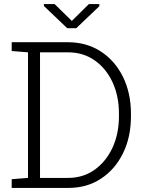

<svg xmlns="http://www.w3.org/2000/svg" viewBox="-20 -917 710 937"><path d="M37.1 0V-42.5L116.7 -48.8V-661.6L37.1 -668V-710.9H312Q402.3 -710.9 471.7 -666Q541 -621.1 580.1 -542Q619.1 -462.9 619.1 -361.3V-349.6Q619.1 -248.5 580.6 -169.7Q542 -90.8 473.4 -45.4Q404.8 0 314.5 0ZM175.3 -48.8H312Q385.7 -48.8 441.7 -88.6Q497.6 -128.4 529.1 -196.5Q560.5 -264.6 560.5 -349.6V-362.3Q560.5 -448.2 529.1 -515.9Q497.6 -583.5 441.7 -622.6Q385.7 -661.6 312 -661.6H175.3ZM464.8 -897V-886.7L352.1 -779.3H308.1L194.3 -887.7V-897H246.6L330.6 -814.9L413.6 -897Z"/></svg>

Font: Roboto Slab Light
Style: Regular
Weight: 300
Designer: Google
Version: Version 2.000; ttfautohint (v1.8.1.43-b0c9)